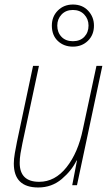

<svg xmlns="http://www.w3.org/2000/svg" viewBox="-20 -818 496 848"><path d="M149 10Q209 10 253 -27.5Q297 -65 318 -109H320L299 0H320L432 -527H406L346 -247Q325 -144 274 -79.5Q223 -15 153 -15Q67 -15 67 -99Q67 -118 70.5 -140Q74 -162 79 -185L152 -527H126L55 -192Q50 -168 45.5 -141.5Q41 -115 41 -96Q41 10 149 10ZM302 -612Q342 -612 368.5 -638Q395 -664 395 -705Q395 -743 369.5 -770.5Q344 -798 302 -798Q262 -798 235.5 -771.5Q209 -745 209 -705Q209 -662 235.5 -637Q262 -612 302 -612ZM302 -636Q270 -636 251.5 -655.5Q233 -675 233 -705Q233 -734 252 -754Q271 -774 302 -774Q333 -774 352 -754Q371 -734 371 -705Q371 -675 352.5 -655.5Q334 -636 302 -636Z"/></svg>

Font: Noto Sans UI SemiCondensed Thin
Style: Italic
Weight: 250
Width: 4
Italic angle: -12°
Designer: Monotype Design Team
Foundry: Monotype Imaging Inc.
Version: Version 1.901